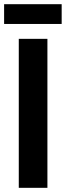

<svg xmlns="http://www.w3.org/2000/svg" viewBox="-26 -900 316 920"><path d="M64 0V-713.9H201.2V0ZM269.5 -879.9V-785.2H-6.3V-879.9Z"/></svg>

Font: Open Sans Condensed
Style: Regular
Weight: 400
Width: 3
Designer: Monotype Design Team
Foundry: Monotype Imaging Inc.
Version: Version 3.000